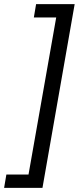

<svg xmlns="http://www.w3.org/2000/svg" viewBox="-95 -755 393 936"><path d="M-75 161 -64 96H44L179 -670H70L81 -735H269L112 161Z"/></svg>

Font: Archivo VF Beta
Style: Italic
Weight: 400
Italic angle: -10°
Designer: Hector Gatti
Foundry: Omnibus-Type
Version: Version 1.002